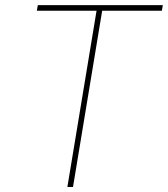

<svg xmlns="http://www.w3.org/2000/svg" viewBox="-20 -748 671 768"><path d="M127.4 -705.1 131.3 -727.5H631.3L627.4 -705.1H388.7L272 0H249.5L366.2 -705.1Z"/></svg>

Font: Inter 18pt Thin
Style: Italic
Weight: 250
Italic angle: -9.3988°
Version: Version 4.001;git-66647c0bb